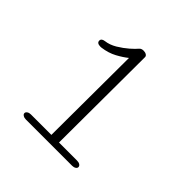

<svg xmlns="http://www.w3.org/2000/svg" viewBox="-73 -782 244 244"><g transform="rotate(45 48.5 -660.0)"><path d="M50.8 -743.9H51Q54 -743.9 56 -742.6Q58 -741.3 58 -739.4L57.4 -585.3H90Q93 -585.3 95 -584Q97 -582.6 97 -580.7Q97 -578.7 95 -577.5Q93 -576.2 90 -576.2H6.9Q4 -576.2 2 -577.5Q-0.1 -578.7 -0.1 -580.7Q-0.1 -582.6 2 -584Q4 -585.3 6.9 -585.3H43.7L44.3 -724.2Q38.4 -719.4 29.9 -714.8Q21.4 -710.2 10.2 -708.7Q10 -708.7 9.6 -708.7Q9.1 -708.6 8.7 -708.6Q2 -708.6 2 -713.1Q2 -717 7.6 -717.7Q15.1 -718.6 22.7 -723.1Q30.3 -727.7 36.4 -733Q42.4 -738.3 45 -741.5Q47 -743.9 50.8 -743.9Z"/></g></svg>

Font: Manjari Thin
Style: Regular
Weight: 100
Designer: Santhosh Thottingal <santhosh.thottingal@gmail.com>
Version: Version 2.000